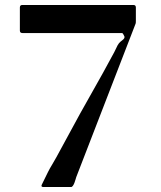

<svg xmlns="http://www.w3.org/2000/svg" viewBox="-20 -760 648 773"><path d="M287 -47Q286 -44 284 -37Q282 -30 279.5 -23.5Q277 -17 273.5 -12Q270 -7 266 -7H155Q144 -7 148 -16L173 -67Q181 -83 190 -97.5Q199 -112 207 -127L257 -219Q302 -303 348.5 -384.5Q395 -466 440 -550Q445 -559 449 -568.5Q453 -578 459 -586Q463 -591 473 -598.5Q483 -606 481 -613Q480 -615 477 -621Q474 -627 471 -627H70Q60 -627 60 -637V-730Q60 -740 70 -740H517Q527 -740 527 -730Q527 -726 527 -716.5Q527 -707 527 -696Q527 -685 527 -676Q527 -667 526 -665Z"/></svg>

Font: SoukouMincho
Style: Regular
Weight: 400
Designer: Dr. Ken Lunde (project architect, glyph set definition & overall production); Masataka HATTORI  (production & ideograph 
Foundry: Adobe Systems Incorporated
Version: Version 1.00